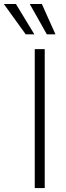

<svg xmlns="http://www.w3.org/2000/svg" viewBox="-87 -957 338 977"><path d="M140.6 0H89.8V-707H140.6ZM-67.4 -936.5H-5.9L87.9 -782.2H43.9ZM64.5 -936.5H126L195.3 -782.2H151.4Z"/></svg>

Font: Pretendard Std ExtraLight
Style: Regular
Weight: 200
Designer: Base glyphs from Inter by Rasmus Andersson; Hangeul glyphs from Noto Sans CJK(Source Han Sans) by Jang Soo-young and Kan
Foundry: Kil Hyung-jin
Version: Version 1.309